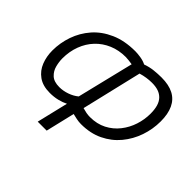

<svg xmlns="http://www.w3.org/2000/svg" viewBox="-158 -747 1152 1152"><g transform="rotate(45 418.0 -171.5)"><path d="M280 185 328 -15Q305 -3 274.5 4.5Q244 12 209 12Q149 12 111.5 -15Q74 -42 57 -85.5Q40 -129 40 -179Q40 -244 61.5 -306Q83 -368 126.5 -418Q170 -468 237.5 -498Q305 -528 396 -528Q414 -528 440.5 -524Q467 -520 489 -509Q522 -521 555 -524.5Q588 -528 618 -528Q680 -528 720.5 -507Q761 -486 781 -443.5Q801 -401 801 -338Q801 -272 779.5 -209.5Q758 -147 716.5 -97Q675 -47 614 -17.5Q553 12 474 12Q455 12 435.5 8Q416 4 400 0L356 185ZM225 -53Q257 -53 290 -64.5Q323 -76 347 -96L435 -457Q423 -459 406.5 -461Q390 -463 379 -463Q321 -463 272.5 -442.5Q224 -422 189 -385Q154 -348 135 -297.5Q116 -247 116 -188Q116 -160 124 -128.5Q132 -97 155.5 -75Q179 -53 225 -53ZM482 -56Q541 -56 586.5 -79.5Q632 -103 663 -142.5Q694 -182 709.5 -230Q725 -278 725 -327Q725 -363 717.5 -389Q710 -415 694 -432Q678 -449 655 -457Q632 -465 600 -465Q578 -465 554.5 -461.5Q531 -458 508 -451L417 -67Q434 -62 450 -59Q466 -56 482 -56Z"/></g></svg>

Font: Ubuntu Sans
Style: Italic
Weight: 400
Italic angle: -13.5°
Designer: Dalton Maag Ltd
Foundry: Dalton Maag Ltd
Version: Version 1.006